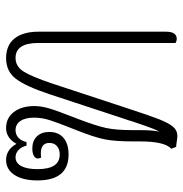

<svg xmlns="http://www.w3.org/2000/svg" viewBox="-6 -590 602 630"><g transform="rotate(-90 295.0 -275.0)"><path d="M506 -450V-31Q506 4 482 4Q476 4 469 0V-450Q469 -525 420 -525Q392 -525 375.5 -499Q359 -473 336 -405L256 -162Q231 -85 218.5 -53.5Q206 -22 194 -8Q182 6 164 6Q158 6 145.5 4Q133 2 128 2L122 -14Q146 -36 146 -116V-140Q146 -199 153 -233.5Q160 -268 184 -328Q206 -383 215 -410.5Q224 -438 224 -464Q224 -493 213 -509Q202 -525 183 -525Q169 -525 158.5 -516Q148 -507 144 -489H132Q128 -506 117.5 -515.5Q107 -525 94 -525Q75 -525 65 -506Q55 -487 55 -453Q55 -380 103 -380Q120 -380 130.5 -389Q141 -398 141 -414Q141 -442 107 -442Q98 -442 93 -441Q90 -447 90 -452Q90 -460 99 -465Q108 -470 122 -470Q148 -470 162.5 -455Q177 -440 177 -414Q177 -384 157.5 -367.5Q138 -351 103 -351Q18 -351 18 -453Q18 -501 36 -528.5Q54 -556 85 -556Q119 -556 138 -522Q157 -556 190 -556Q223 -556 242.5 -530.5Q262 -505 262 -463Q262 -440 254 -413.5Q246 -387 219 -318Q197 -260 190 -227.5Q183 -195 183 -140V-116Q183 -74 178 -53Q186 -67 197 -99Q208 -131 212 -143Q213 -148 223 -177L301 -414Q327 -492 351.5 -524Q376 -556 419 -556Q462 -556 484 -528Q506 -500 506 -450Z"/></g></svg>

Font: Thasadith
Style: Regular
Weight: 400
Designer: Cadson Demak Co.,Ltd.
Foundry: Cadson Demak Co.,Ltd.
Version: Version 1.000; ttfautohint (v1.6)